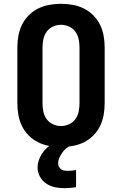

<svg xmlns="http://www.w3.org/2000/svg" viewBox="-20 -763 640 1007"><path d="M300 8Q269 8 238.5 2.5Q208 -3 180.5 -16.5Q153 -30 131 -52Q109 -74 95.5 -101.5Q82 -129 76.5 -159.5Q71 -190 71 -221V-514Q71 -545 76.5 -575.5Q82 -606 95.5 -633.5Q109 -661 131 -683Q153 -705 180.5 -718.5Q208 -732 238.5 -737.5Q269 -743 300 -743Q331 -743 361.5 -737.5Q392 -732 419.5 -718.5Q447 -705 469 -683Q491 -661 504.5 -633.5Q518 -606 523.5 -575.5Q529 -545 529 -514V-221Q529 -190 523.5 -159.5Q518 -129 504.5 -101.5Q491 -74 469 -52Q447 -30 419.5 -16.5Q392 -3 361.5 2.5Q331 8 300 8ZM300 -102Q322 -102 342.5 -111.5Q363 -121 375.5 -138.5Q388 -156 392.5 -177.5Q397 -199 397 -221V-514Q397 -536 392.5 -557.5Q388 -579 375.5 -596.5Q363 -614 342.5 -623.5Q322 -633 300 -633Q278 -633 257.5 -623.5Q237 -614 224.5 -596.5Q212 -579 207.5 -557.5Q203 -536 203 -514V-221Q203 -199 207.5 -177.5Q212 -156 224.5 -138.5Q237 -121 257.5 -111.5Q278 -102 300 -102ZM318 224Q293 224 268.5 219Q244 214 223 200Q202 186 189.5 163.5Q177 141 177 116Q177 97 183 79Q189 61 199 45Q209 29 222.5 16Q236 3 251 -8H355V0Q340 5 328 14.5Q316 24 307 37Q298 50 291.5 64Q285 78 285 94Q285 103 289 111Q293 119 300 124.5Q307 130 316 131.5Q325 133 334 133Q345 133 356 132Q367 131 379 129V219Q364 221 349 222.5Q334 224 318 224Z"/></svg>

Font: Iosevka Extrabold Extended
Style: Regular
Weight: 800
Width: 7
Monospace: yes
Designer: Belleve Invis
Foundry: Belleve Invis
Version: Version 32.5.0; ttfautohint (v1.8.4)